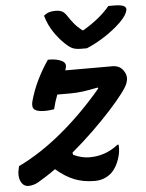

<svg xmlns="http://www.w3.org/2000/svg" viewBox="-68 -876 709 935"><g transform="rotate(-5 286.0 -408.5)"><path d="M375 -634H347Q325 -634 309 -639.5Q293 -645 271 -666Q242 -693 218 -729Q194 -765 181 -810Q194 -821 207.5 -825Q221 -829 237 -829Q260 -829 272 -822Q284 -815 296 -796Q307 -779 322 -760.5Q337 -742 361 -723H366Q413 -751 445 -778Q477 -805 497 -830H526Q588 -830 583 -803Q581 -792 572.5 -778Q564 -764 545 -745Q510 -711 463.5 -681Q417 -651 375 -634ZM181 -595H188Q223 -595 247 -583.5Q271 -572 265 -550Q263 -543 261 -536H491Q526 -536 544 -510.5Q562 -485 555 -458L553 -451Q549 -435 523.5 -401Q498 -367 457.5 -322.5Q417 -278 366.5 -229Q316 -180 261 -134L263 -123Q304 -104 342 -104Q421 -104 482 -153H488Q489 -143 488.5 -132Q488 -121 485 -105Q472 -50 441 -19Q406 13 357 13Q303 13 258.5 -4.5Q214 -22 169 -61Q147 -45 125 -31Q103 -17 83 -5Q71 2 58.5 5.5Q46 9 34 9Q8 9 -4 -18Q-16 -45 -6 -82L-4 -91Q104 -143 210 -231Q316 -319 413 -434L411 -439Q367 -430 337 -426Q307 -422 274 -422H212Q206 -407 200.5 -389.5Q195 -372 190 -352Q181 -351 169.5 -349.5Q158 -348 145 -348Q108 -348 94.5 -359.5Q81 -371 88 -399Q102 -451 126 -500.5Q150 -550 181 -595Z"/></g></svg>

Font: Recursive Sn Csl St SmB
Style: Italic
Weight: 600
Italic angle: -15°
Version: Version 1.079;hotconv 1.0.112;makeotfexe 2.5.65598; ttfautoh